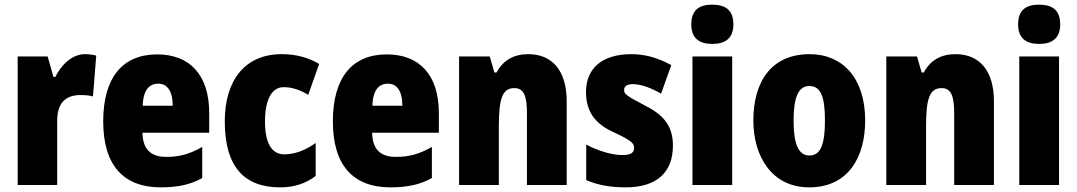

<svg xmlns="http://www.w3.org/2000/svg" viewBox="-20 -796 4632 826"><path d="M345 -563C288 -563 241 -513 218 -465H210L185 -553H56V0H226V-276C226 -357 266 -387 326 -387C351 -387 367 -385 380 -381L394 -557C377 -561 361 -563 345 -563Z M656 -562C508 -562 424 -463 424 -274C424 -86 510 10 672 10C745 10 800 -2 850 -30V-164C796 -133 752 -121 695 -121C627 -121 594 -156 593 -225H880V-310C880 -474 796 -562 656 -562ZM661 -436C699 -436 723 -405 723 -341H594C596 -410 623 -436 661 -436Z M1185 10C1247 10 1296 -7 1338 -39V-181C1295 -150 1249 -132 1203 -132C1150 -132 1120 -178 1120 -274C1120 -370 1151 -421 1200 -421C1236 -421 1269 -410 1306 -388L1353 -521C1307 -548 1255 -563 1192 -563C1031 -563 947 -447 947 -274C947 -78 1031 10 1185 10Z M1644 -562C1496 -562 1412 -463 1412 -274C1412 -86 1498 10 1660 10C1733 10 1788 -2 1838 -30V-164C1784 -133 1740 -121 1683 -121C1615 -121 1582 -156 1581 -225H1868V-310C1868 -474 1784 -562 1644 -562ZM1649 -436C1687 -436 1711 -405 1711 -341H1582C1584 -410 1611 -436 1649 -436Z M2253 -563C2189 -563 2144 -536 2116 -484H2107L2087 -553H1955V0H2126V-250C2126 -370 2140 -417 2193 -417C2236 -417 2247 -379 2247 -306V0H2418V-360C2418 -493 2355 -563 2253 -563Z M2875 -170C2875 -259 2829 -305 2753 -343C2676 -384 2665 -390 2665 -409C2665 -426 2678 -434 2703 -434C2739 -434 2785 -416 2824 -393L2868 -516C2810 -547 2757 -563 2696 -563C2574 -563 2501 -505 2501 -400C2501 -318 2539 -265 2614 -230C2696 -192 2708 -180 2708 -160C2708 -138 2692 -129 2658 -129C2610 -129 2551 -148 2502 -174V-21C2557 2 2611 10 2672 10C2806 10 2875 -55 2875 -170Z M3044 -776C2986 -776 2954 -751 2954 -691C2954 -632 2988 -607 3044 -607C3101 -607 3135 -632 3135 -691C3135 -751 3103 -776 3044 -776ZM3130 -553H2959V0H3130Z M3702 -278C3702 -460 3605 -563 3463 -563C3298 -563 3221 -444 3221 -278C3221 -120 3303 10 3461 10C3632 10 3702 -123 3702 -278ZM3394 -277C3394 -378 3415 -426 3462 -426C3512 -426 3529 -377 3529 -278C3529 -178 3512 -127 3462 -127C3414 -127 3394 -179 3394 -277Z M4091 -563C4027 -563 3982 -536 3954 -484H3945L3925 -553H3793V0H3964V-250C3964 -370 3978 -417 4031 -417C4074 -417 4085 -379 4085 -306V0H4256V-360C4256 -493 4193 -563 4091 -563Z M4450 -776C4392 -776 4360 -751 4360 -691C4360 -632 4394 -607 4450 -607C4507 -607 4541 -632 4541 -691C4541 -751 4509 -776 4450 -776ZM4536 -553H4365V0H4536Z"/></svg>

Font: Noto Sans Armenian Condensed Black
Style: Regular
Weight: 900
Width: 3
Designer: Monotype Design Team
Foundry: Monotype Imaging Inc.
Version: Version 2.008